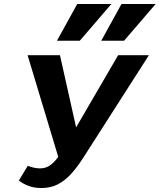

<svg xmlns="http://www.w3.org/2000/svg" viewBox="-20 -936 804 967"><path d="M189 11Q151 11 122 -0.5Q93 -12 75 -27L120 -101Q135 -95 150.5 -91.5Q166 -88 181 -88Q207 -88 227 -100Q247 -112 267 -137.5Q287 -163 310 -203L575 -658H730L399 -141Q369 -94 338 -60Q307 -26 271 -7.5Q235 11 189 11ZM283 -114 119 -658H282L386 -193ZM267 -731 369 -916H541L382 -731ZM490 -731 592 -916H764L605 -731Z"/></svg>

Font: Ysabeau Office ExtraBold
Style: Italic
Weight: 800
Italic angle: -12°
Designer: Christian Thalmann (Catharsis Fonts)
Version: Version 2.001;gftools[0.9.30]; featfreeze: tnum,lnum,ss02